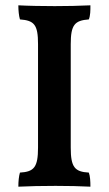

<svg xmlns="http://www.w3.org/2000/svg" viewBox="-20 -699 409 722"><path d="M123 -533V-144C123 -70 108 -53 55 -50C51 -37 49 -17 49 3C86 1 141 0 189 0C236 0 283 1 320 3C320 -17 319 -37 314 -50C261 -53 246 -70 246 -144V-533C246 -606 261 -622 314 -626C320 -641 320 -659 320 -679C280 -677 230 -676 186 -676C142 -676 85 -677 49 -679C49 -659 51 -640 55 -626C109 -622 123 -606 123 -533Z"/></svg>

Font: Vollkorn Semibold
Style: Regular
Weight: 600
Designer: Friedrich Althausen
Foundry: Friedrich Althausen
Version: Version 4.015;PS 004.015;hotconv 1.0.88;makeotf.lib2.5.64775